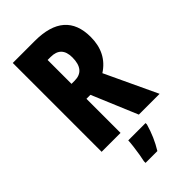

<svg xmlns="http://www.w3.org/2000/svg" viewBox="-282 -792 1091 1091"><g transform="rotate(-45 264.0 -246.5)"><path d="M239 -714Q480 -714 480 -505Q480 -377 381 -313L528 0H361L246 -274H214V0H62V-714ZM238 -586H214V-394H239Q324 -394 324 -497Q324 -586 238 -586ZM354 72Q331 153 289 221H194V208Q198 191 202.5 164Q207 137 210.5 109Q214 81 215 61H354Z"/></g></svg>

Font: Noto Sans Thai ExtCond ExtBd
Style: Regular
Weight: 800
Width: 2
Designer: Monotype Design Team
Foundry: Monotype Imaging Inc.
Version: Version 2.002; ttfautohint (v1.8.4.7-5d5b)